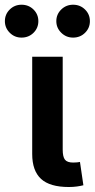

<svg xmlns="http://www.w3.org/2000/svg" viewBox="-70 -770 391 793"><path d="M214.4 2.4Q135.7 2.4 99.4 -31.2Q63 -64.9 63 -133.8V-535.6H189V-151.9Q189 -122.6 198.2 -110.6Q207.5 -98.6 232.4 -98.6Q242.2 -98.6 248.8 -99.4Q255.4 -100.1 260.3 -101.1L274.4 -4.9Q263.7 -2 248 0.2Q232.4 2.4 214.4 2.4ZM231.9 -614.7Q203.1 -614.7 182.9 -634.8Q162.6 -654.8 162.6 -682.6Q162.6 -710.9 182.9 -730.7Q203.1 -750.5 231.9 -750.5Q261.2 -750.5 281.2 -730.7Q301.3 -710.9 301.3 -682.6Q301.3 -654.3 281.2 -634.5Q261.2 -614.7 231.9 -614.7ZM19 -614.7Q-9.8 -614.7 -29.8 -634.8Q-49.8 -654.8 -49.8 -682.6Q-49.8 -710.9 -29.8 -730.7Q-9.8 -750.5 19 -750.5Q48.3 -750.5 68.4 -730.7Q88.4 -710.9 88.4 -682.6Q88.4 -654.3 68.4 -634.5Q48.3 -614.7 19 -614.7Z"/></svg>

Font: Inter 20pt SemiBold
Style: Regular
Weight: 600
Version: Version 4.001;git-66647c0bb